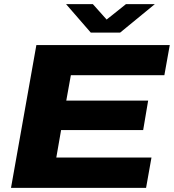

<svg xmlns="http://www.w3.org/2000/svg" viewBox="-20 -904 837 924"><path d="M33 0 155 -687H797L771 -542H321L299 -420H693L669 -278H274L251 -146H709L683 0ZM725 -884 558 -747H417L298 -884H427L519 -781H457L586 -884Z"/></svg>

Font: Archivo SemiExpanded ExtraBold
Style: Italic
Weight: 800
Width: 6
Italic angle: -10°
Designer: Hector Gatti
Foundry: Omnibus-Type
Version: Version 2.001